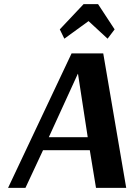

<svg xmlns="http://www.w3.org/2000/svg" viewBox="-20 -908 648 928"><path d="M326 -650H479L590 0H444L414 -182H188L103 0H19ZM357 -551H356L216 -245H404ZM454 -888 534 -766 500 -721 408 -806 291 -721 269 -766 384 -888Z"/></svg>

Font: Arsenal
Style: Bold Italic
Weight: 700
Italic angle: -9°
Designer: Andrij Shevchenko
Foundry: Stairsfor.com
Version: Version 1.000